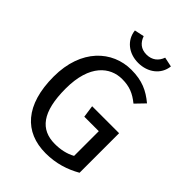

<svg xmlns="http://www.w3.org/2000/svg" viewBox="-256 -1013 1143 1143"><g transform="rotate(45 315.5 -441.0)"><path d="M55 -345C55 -107 166 12 344 12C432 12 504 -12 569 -49V-382H342L353 -305H475V-97C436 -75 390 -66 344 -66C223 -66 156 -147 156 -345C156 -548 255 -623 354 -623C416 -623 457 -606 505 -567L561 -625C502 -674 445 -701 354 -701C195 -701 55 -577 55 -345ZM353 -758C434 -758 498 -807 506 -881L445 -894C431 -854 400 -828 353 -828C306 -828 278 -854 264 -894L203 -881C211 -807 273 -758 353 -758Z"/></g></svg>

Font: FiraGO Unicode
Style: Regular
Weight: 400
Designer: bBox Type
Foundry: bBox Type GmbH
Version: Version 1.001;PS 001.001;hotconv 1.0.88;makeotf.lib2.5.64775